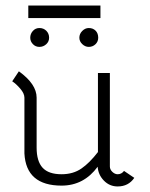

<svg xmlns="http://www.w3.org/2000/svg" viewBox="-20 -663 539 692"><path d="M342 -598H82V-643H342ZM89 -527Q89 -541 98.5 -551.5Q108 -562 122 -562Q137 -562 147 -552Q157 -542 157 -527Q157 -513 146.5 -503.5Q136 -494 122 -494Q108 -494 98.5 -504Q89 -514 89 -527ZM300 -494Q287 -494 276.5 -504Q266 -514 266 -527Q266 -541 276.5 -551.5Q287 -562 300 -562Q315 -562 324.5 -552.5Q334 -543 334 -527Q334 -513 324 -503.5Q314 -494 300 -494ZM48 -406Q112 -360 112 -311V-131Q112 -82 133.5 -58.5Q155 -35 202 -35Q244 -35 274 -56Q303 -76 333 -115V-400H376V-63Q376 -52 385 -43.5Q394 -35 404 -35Q418 -35 427 -47L464 -22Q443 9 404 9Q375 9 354.5 -12Q334 -33 332 -62Q282 6 202 6Q74 6 68 -110V-311Q68 -326 53 -343.5Q38 -361 24 -370Z"/></svg>

Font: Bhavuka
Style: Regular
Weight: 400
Version: 2.94.0; ttfautohint (v1.2) -l 7 -r 28 -G 50 -x 13 -D deva -f